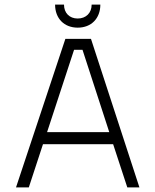

<svg xmlns="http://www.w3.org/2000/svg" viewBox="-20 -820 680 840"><path d="M590 0 378 -650H266L50 0H106L168 -189H475L537 0ZM186 -242 304 -602H341L458 -242ZM221 -800C221 -739 261 -699 320 -699C379 -699 419 -739 419 -800H381C381 -763 356 -739 320 -739C284 -739 260 -763 260 -800Z"/></svg>

Font: Grotesk 01 Extrafine
Style: Bold
Weight: 400
Designer: Frank Adebiaye, contributions by Jérémy Landes, Ariel Martín Pérez
Foundry: Velvetyne Type Foundry
Version: Version 3.000;Glyphs 3.1.2 (3150)